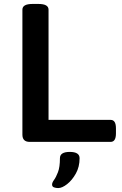

<svg xmlns="http://www.w3.org/2000/svg" viewBox="-20 -722 620 977"><path d="M131 0Q94 0 94 -37V-673Q94 -687 106.5 -694.5Q119 -702 148 -702H173Q202 -702 214.5 -694.5Q227 -687 227 -673V-112H543Q570 -112 570 -69V-43Q570 0 543 0ZM276 235Q265 235 255 231.5Q245 228 245 217Q245 207 255 193.5Q265 180 275 154Q285 128 285 83Q285 51 335 51Q385 51 385 83Q385 127 366 161Q347 195 321.5 215Q296 235 276 235Z"/></svg>

Font: Asap Expanded SemiBold
Style: Regular
Weight: 600
Width: 7
Designer: Pablo Cosgaya
Foundry: Omnibus-Type
Version: Version 3.001; ttfautohint (v1.8.4.7-5d5b)